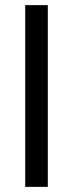

<svg xmlns="http://www.w3.org/2000/svg" viewBox="-20 -727 284 747"><path d="M166 0H78.1V-707H166Z"/></svg>

Font: Pretendard GOV
Style: Regular
Weight: 400
Designer: Base glyphs from Inter by Rasmus Andersson; Hangeul glyphs from Noto Sans CJK(Source Han Sans) by Jang Soo-young and Kan
Foundry: Kil Hyung-jin
Version: Version 1.309